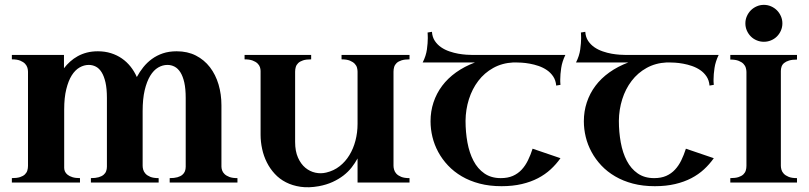

<svg xmlns="http://www.w3.org/2000/svg" viewBox="-20 -751 3328 790"><path d="M28.8 -524.9H243.2V-470.2Q254.4 -484.9 268.6 -497.6Q282.7 -510.3 299.8 -519.8Q316.9 -529.3 337.6 -534.7Q358.4 -540 382.8 -540Q411.6 -540 436.5 -532.2Q461.4 -524.4 481.4 -510.5Q501.5 -496.6 517.1 -477.1Q532.7 -457.5 543 -434.1Q554.2 -455.1 569.6 -474.4Q585 -493.7 605 -508.3Q625 -522.9 650.1 -531.5Q675.3 -540 707 -540Q751.5 -540 785.9 -522.5Q820.3 -504.9 843.8 -474.4Q867.2 -443.8 879.2 -403.6Q891.1 -363.3 891.1 -317.9V-65.9Q891.1 -58.6 893.8 -50.3Q896.5 -42 903.8 -34.9Q911.1 -27.8 923.8 -22.9Q936.5 -18.1 957 -18.1V0H678.2V-18.1Q697.3 -18.1 710 -21.7Q722.7 -25.4 730.2 -31.7Q737.8 -38.1 741 -46.6Q744.1 -55.2 744.1 -64.9V-348.1Q744.1 -385.7 738.3 -411.6Q732.4 -437.5 722.2 -453.6Q711.9 -469.7 698.2 -476.8Q684.6 -483.9 668.9 -483.9Q648.9 -483.9 630.6 -473.1Q612.3 -462.4 598.1 -439.2Q584 -416 575.4 -380.1Q566.9 -344.2 566.9 -293.9V-68.8Q566.9 -61.5 569.3 -52.7Q571.8 -43.9 578.6 -36.4Q585.4 -28.8 598.4 -23.4Q611.3 -18.1 632.8 -18.1V0H354V-18.1Q373 -18.1 385.7 -21.7Q398.4 -25.4 406 -31.7Q413.6 -38.1 416.7 -46.6Q419.9 -55.2 419.9 -64.9V-348.1Q419.9 -385.7 414.1 -411.6Q408.2 -437.5 398.2 -453.6Q388.2 -469.7 374.5 -476.8Q360.8 -483.9 345.2 -483.9Q325.7 -483.9 307.4 -473.4Q289.1 -462.9 275.1 -440.7Q261.2 -418.5 252.7 -383.8Q244.1 -349.1 244.1 -300.8V-60.1Q244.1 -52.7 247.3 -45.4Q250.5 -38.1 258.1 -32Q265.6 -25.9 278.1 -22Q290.5 -18.1 309.1 -18.1V0H28.8V-18.1Q49.3 -18.1 62.3 -22.2Q75.2 -26.4 82.5 -33.4Q89.8 -40.5 92.5 -49.6Q95.2 -58.6 95.2 -68.8V-456.1Q95.2 -463.4 92.8 -472.2Q90.3 -481 83.3 -488.5Q76.2 -496.1 63.2 -501.5Q50.3 -506.8 28.8 -506.8Z M1260.3 -506.8Q1239.7 -506.8 1227.1 -502.7Q1214.4 -498.5 1207 -491.5Q1199.7 -484.4 1197 -475.3Q1194.3 -466.3 1194.3 -456.1V-167Q1194.3 -128.9 1206.1 -102.5Q1217.8 -76.2 1236.3 -60.8Q1254.9 -45.4 1277.6 -40.5Q1300.3 -35.6 1322.3 -41Q1353.5 -48.3 1377.4 -67.1Q1401.4 -85.9 1417.7 -112.8Q1434.1 -139.6 1442.6 -172.6Q1451.2 -205.6 1451.2 -241.2V-456.1Q1451.2 -463.4 1449 -472.2Q1446.8 -481 1439.7 -488.5Q1432.6 -496.1 1419.7 -501.5Q1406.7 -506.8 1385.3 -506.8V-524.9H1665V-506.8Q1645 -506.8 1632.1 -502.7Q1619.1 -498.5 1611.8 -491.5Q1604.5 -484.4 1601.8 -475.3Q1599.1 -466.3 1599.1 -456.1V-68.8Q1599.1 -61.5 1601.6 -52.7Q1604 -43.9 1610.8 -36.4Q1617.7 -28.8 1630.6 -23.4Q1643.6 -18.1 1665 -18.1V0H1451.2V-99.1Q1440.9 -80.1 1426.8 -62Q1412.6 -43.9 1393.1 -28.8Q1373.5 -13.7 1348.4 -2.2Q1323.2 9.3 1292 15.1Q1250.5 22.5 1216.8 17.6Q1183.1 12.7 1156.5 -1Q1129.9 -14.6 1110.4 -35.9Q1090.8 -57.1 1077.9 -83Q1064.9 -108.9 1058.6 -138.2Q1052.2 -167.5 1052.2 -196.8V-459Q1052.2 -466.3 1049.6 -474.6Q1046.9 -482.9 1039.6 -490Q1032.2 -497.1 1019.3 -502Q1006.3 -506.8 986.3 -506.8V-524.9H1260.3Z M1719.2 -494.1Q1732.9 -521 1736.6 -547.6Q1740.2 -574.2 1740.2 -594.2Q1740.2 -599.6 1740 -603.8Q1739.7 -607.9 1739.7 -610.8Q1739.3 -614.3 1739.3 -617.2L1757.3 -620.1Q1758.8 -598.1 1769.3 -582.5Q1779.8 -566.9 1795.2 -556.4Q1810.5 -545.9 1829.1 -539.6Q1847.7 -533.2 1865.7 -530Q1883.8 -526.9 1899.2 -525.9Q1914.6 -524.9 1924.3 -524.9H2306.2Q2293 -497.6 2289.1 -471.2Q2285.2 -444.8 2285.2 -424.8Q2285.2 -419.4 2285.2 -415.3Q2285.2 -411.1 2285.6 -408.2Q2285.6 -404.8 2286.1 -401.9L2268.6 -398.9Q2266.6 -420.9 2256.1 -436.5Q2245.6 -452.1 2230.2 -462.6Q2214.8 -473.1 2196.3 -479.5Q2177.7 -485.8 2159.9 -489Q2142.1 -492.2 2126.5 -493.2Q2110.8 -494.1 2101.6 -494.1H2092.3Q2045.9 -491.7 2009.5 -471.4Q1973.1 -451.2 1948 -418.2Q1922.9 -385.3 1909.4 -342.8Q1896 -300.3 1895.5 -253.9Q1895.5 -207.5 1903.3 -164.8Q1911.1 -122.1 1928.2 -89.4Q1945.3 -56.6 1973.1 -37.4Q2001 -18.1 2040.5 -18.1Q2069.3 -18.1 2090.3 -27.3Q2111.3 -36.6 2126.5 -53Q2141.6 -69.3 2152.3 -91.3Q2163.1 -113.3 2171.4 -139.2L2286.1 -100.1Q2268.6 -75.2 2245.8 -54.2Q2223.1 -33.2 2193.6 -17.8Q2164.1 -2.4 2127 6.3Q2089.8 15.1 2043.5 15.1Q1994.1 15.1 1953.4 4.4Q1912.6 -6.3 1880.1 -25.4Q1847.7 -44.4 1823.5 -70.1Q1799.3 -95.7 1783.2 -125.5Q1767.1 -155.3 1759.3 -187.5Q1751.5 -219.7 1751.5 -252Q1751.5 -293 1763.7 -329.8Q1775.9 -366.7 1799.1 -397.7Q1822.3 -428.7 1856.4 -453.1Q1890.6 -477.5 1934.6 -494.1Z M2350.1 -494.1Q2363.8 -521 2367.4 -547.6Q2371.1 -574.2 2371.1 -594.2Q2371.1 -599.6 2370.8 -603.8Q2370.6 -607.9 2370.6 -610.8Q2370.1 -614.3 2370.1 -617.2L2388.2 -620.1Q2389.6 -598.1 2400.1 -582.5Q2410.6 -566.9 2426 -556.4Q2441.4 -545.9 2460 -539.6Q2478.5 -533.2 2496.6 -530Q2514.6 -526.9 2530 -525.9Q2545.4 -524.9 2555.2 -524.9H2937Q2923.8 -497.6 2919.9 -471.2Q2916 -444.8 2916 -424.8Q2916 -419.4 2916 -415.3Q2916 -411.1 2916.5 -408.2Q2916.5 -404.8 2917 -401.9L2899.4 -398.9Q2897.5 -420.9 2887 -436.5Q2876.5 -452.1 2861.1 -462.6Q2845.7 -473.1 2827.1 -479.5Q2808.6 -485.8 2790.8 -489Q2772.9 -492.2 2757.3 -493.2Q2741.7 -494.1 2732.4 -494.1H2723.1Q2676.8 -491.7 2640.4 -471.4Q2604 -451.2 2578.9 -418.2Q2553.7 -385.3 2540.3 -342.8Q2526.9 -300.3 2526.4 -253.9Q2526.4 -207.5 2534.2 -164.8Q2542 -122.1 2559.1 -89.4Q2576.2 -56.6 2604 -37.4Q2631.8 -18.1 2671.4 -18.1Q2700.2 -18.1 2721.2 -27.3Q2742.2 -36.6 2757.3 -53Q2772.5 -69.3 2783.2 -91.3Q2793.9 -113.3 2802.2 -139.2L2917 -100.1Q2899.4 -75.2 2876.7 -54.2Q2854 -33.2 2824.5 -17.8Q2794.9 -2.4 2757.8 6.3Q2720.7 15.1 2674.3 15.1Q2625 15.1 2584.2 4.4Q2543.5 -6.3 2511 -25.4Q2478.5 -44.4 2454.3 -70.1Q2430.2 -95.7 2414.1 -125.5Q2397.9 -155.3 2390.1 -187.5Q2382.3 -219.7 2382.3 -252Q2382.3 -293 2394.5 -329.8Q2406.7 -366.7 2429.9 -397.7Q2453.1 -428.7 2487.3 -453.1Q2521.5 -477.5 2565.4 -494.1Z M3259.3 0H2984.9V-18.1Q3005.4 -18.1 3018.3 -22.2Q3031.2 -26.4 3038.6 -33.4Q3045.9 -40.5 3048.6 -49.6Q3051.3 -58.6 3051.3 -68.8V-455.1Q3051.3 -462.4 3048.8 -471.4Q3046.4 -480.5 3039.3 -488Q3032.2 -495.6 3019.3 -500.7Q3006.3 -505.9 2984.9 -505.9V-524.9H3259.3V-505.9Q3239.7 -505.9 3226.8 -502Q3213.9 -498 3206.3 -491.7Q3198.7 -485.4 3195.8 -476.8Q3192.9 -468.3 3192.9 -459V-68.8Q3192.9 -61.5 3195.3 -52.7Q3197.8 -43.9 3204.8 -36.4Q3211.9 -28.8 3224.9 -23.4Q3237.8 -18.1 3259.3 -18.1ZM3046.9 -654.8Q3046.9 -670.4 3053 -684.3Q3059.1 -698.2 3069.3 -708.5Q3079.6 -718.8 3093.5 -724.9Q3107.4 -731 3123 -731Q3138.7 -731 3152.6 -724.9Q3166.5 -718.8 3176.8 -708.5Q3187 -698.2 3193.1 -684.3Q3199.2 -670.4 3199.2 -654.8Q3199.2 -639.2 3193.1 -625.2Q3187 -611.3 3176.8 -601.1Q3166.5 -590.8 3152.6 -585Q3138.7 -579.1 3123 -579.1Q3107.4 -579.1 3093.5 -585Q3079.6 -590.8 3069.3 -601.1Q3059.1 -611.3 3053 -625.2Q3046.9 -639.2 3046.9 -654.8Z"/></svg>

Font: Uncial Antiqua
Style: Regular
Weight: 400
Version: Version 1.000